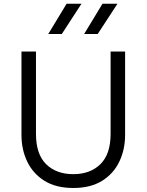

<svg xmlns="http://www.w3.org/2000/svg" viewBox="-20 -970 768 1006"><path d="M364 15Q273.5 15 213.2 -22.5Q153 -60 122.8 -123Q92.5 -186 92.5 -263V-700H168.5V-268.5Q168.5 -162.5 221.5 -110Q274.5 -57.5 364 -57.5Q453 -57.5 506.2 -110Q559.5 -162.5 559.5 -268.5V-700H635.5V-263Q635.5 -186.5 605.2 -123.2Q575 -60 514.8 -22.5Q454.5 15 364 15ZM421 -792 517 -950.5H595.5L492 -792ZM233 -792 329 -950.5H407L304 -792Z"/></svg>

Font: Geologica Roman ExtraLight
Style: Regular
Weight: 250
Designer: Sindre Bremnes, Frode Helland
Foundry: Monokrom Skriftforlag AS
Version: Version 1.010;gftools[0.9.28]